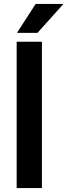

<svg xmlns="http://www.w3.org/2000/svg" viewBox="-20 -964 345 984"><path d="M194.8 -750V0H65.4V-750ZM66.9 -795.4 162.6 -943.8H305.2L171.9 -795.4Z"/></svg>

Font: Vazirmatn RD FD SemiBold
Style: Regular
Weight: 600
Designer: Saber Rastikerdar
Foundry: Saber Rastikerdar
Version: Version 33.003